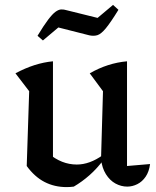

<svg xmlns="http://www.w3.org/2000/svg" viewBox="-20 -754 635 783"><path d="M498 -77 592 -85Q588 -54 574 -33.5Q560 -13 540 -3Q520 7 499 7Q474 7 451 -5.5Q428 -18 412 -43.5Q396 -69 392 -105L400 -382L346 -455Q419 -497 498 -504ZM281 7Q273 8 266 8.5Q259 9 252 9Q202 9 161.5 -12Q121 -33 89 -77L177 -129Q231 -83 293 -83Q346 -83 400 -122L402 -102Q376 -67 345.5 -40Q315 -13 281 7ZM89 -77 99 -382 43 -455Q121 -497 196 -504V-91ZM155 -589 133 -608Q159 -651 176.5 -674Q194 -697 206.5 -706Q219 -715 229.5 -715.5Q240 -716 253 -712L378 -681L441 -734L463 -714Q431 -662 411.5 -638.5Q392 -615 377 -610.5Q362 -606 344 -610L218 -642Z"/></svg>

Font: Piazzolla Thin SemiBold
Style: Regular
Weight: 600
Version: Version 2.005